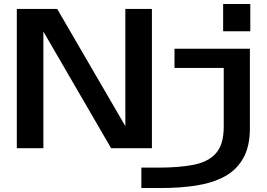

<svg xmlns="http://www.w3.org/2000/svg" viewBox="-20 -745 1340 965"><path d="M1101.5 -725H1238V-588H1101.5ZM64.5 0V-700H267.5L610 -111V-700H743.5V0H538.5L198 -586.5V0ZM690.5 200V97.5H776.5Q880.5 97.5 954 83Q1027.5 68.5 1066 24.5Q1104.5 -19.5 1104.5 -108.5V-403.5H857V-500H1236V-101Q1236 -8 1202 51.2Q1168 110.5 1107.5 142.8Q1047 175 966 187.5Q885 200 791 200Z"/></svg>

Font: Trispace Expanded Medium
Style: Regular
Weight: 500
Width: 7
Designer: Tyler Finck
Foundry: Etcetera Type Company
Version: Version 1.210; ttfautohint (v1.8.3)